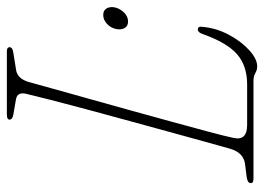

<svg xmlns="http://www.w3.org/2000/svg" viewBox="-122 -618 750 545"><g transform="rotate(-90 252.5 -345.0)"><path d="M295.5 0H19.5Q3.5 0 6 -9Q6.5 -17 24 -19.5L60.5 -24Q92.5 -28.5 103.5 -67Q111.5 -95.5 124.5 -142.2Q137.5 -189 153 -245.8Q168.5 -302.5 184.8 -362Q201 -421.5 216 -477Q231 -532.5 242.2 -576.8Q253.5 -621 259.5 -646.5Q264.5 -670 244.5 -674L201 -681.5Q186 -684 186 -692.5Q186 -700 200.5 -700H380Q391.5 -700 391.5 -692.5Q391.5 -683.5 375 -681.5L328 -674Q303 -671 293 -639Q286.5 -615 274 -570.2Q261.5 -525.5 245.5 -468.5Q229.5 -411.5 212.5 -350.2Q195.5 -289 179.8 -231.5Q164 -174 151.8 -128.2Q139.5 -82.5 134 -56.5Q125.5 -18 170.5 -18H286Q339 -18 371.8 -46.8Q404.5 -75.5 429 -144.5Q433.5 -158 442 -158Q451 -158 449.5 -146.5Q446 -105.5 426.8 -69.8Q407.5 -34 382.8 -11.8Q358 10.5 337.5 10.5Q326.5 10.5 318 5.2Q309.5 0 295.5 0ZM464.5 -356Q451 -356 445.5 -366.5Q440 -377 443.5 -391.5Q447 -406 458.2 -416.2Q469.5 -426.5 483 -426.5Q496.5 -426.5 502 -416.2Q507.5 -406 504 -391.5Q500 -377 489 -366.5Q478 -356 464.5 -356Z"/></g></svg>

Font: Fraunces 72pt Soft Thin
Style: Italic
Weight: 100
Italic angle: -16°
Version: Version 1.000;[0bf87f6ff]